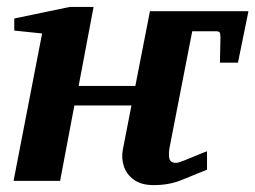

<svg xmlns="http://www.w3.org/2000/svg" viewBox="-20 -520 734 552"><path d="M421.9 12.2Q386.2 12.2 365 -3.2Q343.8 -18.6 336.2 -41.7Q328.6 -64.9 333 -88.9L357.9 -216.8H193.8L152.8 0H19L101.1 -423.8L21 -432.1V-466.8L180.2 -500H249L206.1 -272.9H369.1L411.1 -487.8H543.9L467.8 -97.2Q464.4 -79.1 466.6 -65.4Q468.8 -51.8 486.8 -51.8Q492.7 -51.8 512 -59.6Q531.2 -67.4 550.5 -75.4Q569.8 -83.5 575.2 -85V-32.2Q535.2 -15.6 500.2 -1.7Q465.3 12.2 421.9 12.2ZM612.3 -339.8 613.8 -411.1Q613.8 -422.4 611.8 -426.3Q609.9 -430.2 600.1 -430.2H455.1L471.2 -487.8H694.3L664.1 -339.8Z"/></svg>

Font: Charis
Style: Bold Italic
Weight: 700
Italic angle: -11°
Designer: Walt Agee, Miriam Martin, Annie Olsen, Victor Gaultney, Lorna Priest, Alan Ward, Bob Hallissy, Martin Hosken, Sharon Cor
Foundry: SIL Global
Version: Version 7.000